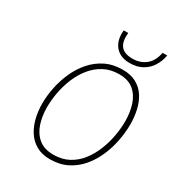

<svg xmlns="http://www.w3.org/2000/svg" viewBox="-216 -1069 1129 1219"><g transform="rotate(30 348.0 -459.5)"><path d="M333.5 12Q274.5 12 233 -11.8Q191.5 -35.5 165.5 -76Q139.5 -116.5 127.5 -166.8Q115.5 -217 115.5 -270Q115.5 -327.5 128 -389Q140.5 -450.5 166.2 -508Q192 -565.5 232 -611.5Q272 -657.5 326.8 -684.8Q381.5 -712 452.5 -712Q512 -712 553 -689.2Q594 -666.5 619 -627.5Q644 -588.5 655.2 -538.8Q666.5 -489 666.5 -435Q666.5 -377 654.5 -314.5Q642.5 -252 617.2 -194Q592 -136 552.8 -89.5Q513.5 -43 459 -15.5Q404.5 12 333.5 12ZM338.5 -24Q401 -24 448.8 -49.5Q496.5 -75 530.5 -118.5Q564.5 -162 586.2 -215.8Q608 -269.5 618.2 -326.5Q628.5 -383.5 628.5 -436Q628.5 -499 611.2 -553.8Q594 -608.5 554.2 -642.2Q514.5 -676 447.5 -676Q385 -676 337 -650.5Q289 -625 254.2 -582.2Q219.5 -539.5 197.2 -486Q175 -432.5 164.2 -375.5Q153.5 -318.5 153.5 -266Q153.5 -201.5 171.5 -146.5Q189.5 -91.5 230 -57.8Q270.5 -24 338.5 -24ZM466.5 -770Q421 -770 389 -789.2Q357 -808.5 341.8 -844.5Q326.5 -880.5 331.5 -931H364.5Q358 -866.5 383 -834.8Q408 -803 468.5 -803Q525 -803 564.8 -834.8Q604.5 -866.5 616.5 -931H650.5Q642.5 -886.5 619.8 -850Q597 -813.5 558.8 -791.8Q520.5 -770 466.5 -770Z"/></g></svg>

Font: Overpass Thin
Style: Italic
Weight: 250
Italic angle: -10°
Designer: Delve Withrington, Dave Bailey, Thomas Jockin
Foundry: Delve Fonts LLC
Version: Version 4.000